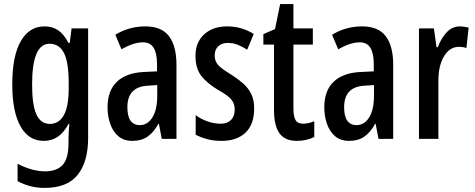

<svg xmlns="http://www.w3.org/2000/svg" viewBox="-20 -679 2324 939"><path d="M198 -550Q235 -550 263.5 -531.5Q292 -513 315 -469H321L330 -540H411V-5Q411 112 360 176Q309 240 198 240Q127 240 66 207V122Q103 141 136.5 150Q170 159 200 159Q257 159 286 128Q315 97 315 21V8Q315 -10 316 -31.5Q317 -53 319 -74H316Q292 -30 262.5 -10Q233 10 194 10Q120 10 80 -61.5Q40 -133 40 -267Q40 -405 81.5 -477.5Q123 -550 198 -550ZM222 -465Q137 -465 137 -266Q137 -166 158 -119.5Q179 -73 224 -73Q268 -73 292 -115.5Q316 -158 316 -247V-272Q316 -374 293 -419.5Q270 -465 222 -465Z M691 -550Q770 -550 806.5 -502Q843 -454 843 -362V0H771L757 -74H755Q732 -32 702 -11Q672 10 628 10Q585 10 558.5 -13Q532 -36 519 -73.5Q506 -111 506 -154Q506 -236 552 -279.5Q598 -323 684 -327L748 -330V-363Q748 -418 731.5 -445Q715 -472 679 -472Q634 -472 574 -438L544 -509Q611 -550 691 -550ZM704 -260Q603 -255 603 -155Q603 -109 619 -88Q635 -67 663 -67Q702 -67 725.5 -105Q749 -143 749 -210V-263Z M1223 -149Q1223 -70 1180.5 -30Q1138 10 1063 10Q1025 10 993.5 1.5Q962 -7 937 -20V-116Q960 -98 993 -86Q1026 -74 1060 -74Q1092 -74 1110 -92.5Q1128 -111 1128 -143Q1128 -171 1112 -191.5Q1096 -212 1047 -239Q995 -270 965.5 -306.5Q936 -343 936 -406Q936 -472 978.5 -511Q1021 -550 1091 -550Q1161 -550 1221 -513L1189 -436Q1167 -450 1144 -459.5Q1121 -469 1094 -469Q1064 -469 1047 -452.5Q1030 -436 1030 -408Q1030 -380 1046.5 -361.5Q1063 -343 1111 -314Q1144 -293 1169 -271Q1194 -249 1208.5 -220Q1223 -191 1223 -149Z M1462 -74Q1475 -74 1488.5 -77Q1502 -80 1517 -86V-9Q1479 10 1432 10Q1373 10 1346.5 -27.5Q1320 -65 1320 -142V-461H1268V-512L1325 -537L1350 -659H1415V-540H1510V-461H1415V-148Q1415 -111 1425 -92.5Q1435 -74 1462 -74Z M1751 -550Q1830 -550 1866.5 -502Q1903 -454 1903 -362V0H1831L1817 -74H1815Q1792 -32 1762 -11Q1732 10 1688 10Q1645 10 1618.5 -13Q1592 -36 1579 -73.5Q1566 -111 1566 -154Q1566 -236 1612 -279.5Q1658 -323 1744 -327L1808 -330V-363Q1808 -418 1791.5 -445Q1775 -472 1739 -472Q1694 -472 1634 -438L1604 -509Q1671 -550 1751 -550ZM1764 -260Q1663 -255 1663 -155Q1663 -109 1679 -88Q1695 -67 1723 -67Q1762 -67 1785.5 -105Q1809 -143 1809 -210V-263Z M2230 -550Q2239 -550 2249.5 -548.5Q2260 -547 2272 -544L2261 -444Q2253 -447 2243.5 -448.5Q2234 -450 2225 -450Q2178 -450 2150.5 -402Q2123 -354 2124 -280V0H2029V-540H2102L2115 -448H2121Q2138 -493 2165 -521.5Q2192 -550 2230 -550Z"/></svg>

Font: Noto Sans Gurmukhi ExtraCondensed Medium
Style: Regular
Weight: 500
Width: 2
Designer: Jelle Bosma - Monotype Design Team
Foundry: Monotype Imaging Inc.
Version: Version 2.004; ttfautohint (v1.8.4.7-5d5b)